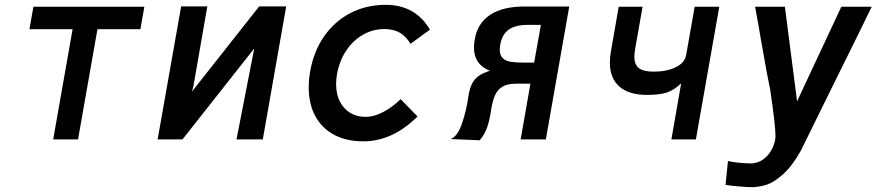

<svg xmlns="http://www.w3.org/2000/svg" viewBox="-20 -578 3640 796"><path d="M281 -457H102L118.5 -550H578.5L562 -457H384L303.5 0H200.5Z M731 -551.5H839.5L782 -221.5L776 -198.5L1054.5 -551.5H1166.5L1069.5 0H960.5L1034 -377L736.5 0H633.5Z M1260 -215.5Q1260 -248 1266 -283Q1281 -366.5 1324.5 -428.5Q1368 -490.5 1433.5 -524.2Q1499 -558 1579 -558Q1702 -558 1762.5 -455L1682 -396.5Q1663 -427.5 1637.5 -442.5Q1612 -457.5 1573.5 -457.5Q1526 -457.5 1484.8 -434Q1443.5 -410.5 1415.2 -368Q1387 -325.5 1377 -270Q1373.5 -249.5 1373.5 -229Q1373.5 -187 1389.5 -156.2Q1405.5 -125.5 1433 -109.5Q1460.5 -93.5 1494 -93.5Q1532 -93.5 1571 -114.8Q1610 -136 1641 -167L1711 -95Q1607 8 1486 8Q1418 8 1367 -18.2Q1316 -44.5 1288 -95Q1260 -145.5 1260 -215.5Z M1921.5 -177Q1926.5 -209.5 1936.5 -229.8Q1946.5 -250 1964 -262.8Q1981.5 -275.5 2011 -284.5Q1945 -310.5 1945 -380.5Q1945 -398.5 1948.5 -416Q1960 -482 2012 -516.5Q2064 -551 2154.5 -551H2340L2243 0H2138.5L2179 -231H2118.5Q2083.5 -231 2063 -218.5Q2042.5 -206 2032.2 -182.8Q2022 -159.5 2016 -122Q2010.5 -83 2000.5 -52.5Q1990.5 -22 1969 3.5L1848 -1.5Q1877 -12 1895.5 -66.5Q1914 -121 1921.5 -177ZM2194.5 -318.5 2222.5 -475H2169.5Q2117.5 -475 2089.5 -455.5Q2061.5 -436 2054 -393Q2052 -383 2052 -372.5Q2052 -349 2064 -337.2Q2076 -325.5 2096.2 -322Q2116.5 -318.5 2150 -318.5Z M2804 -232.5Q2773.5 -203.5 2743.2 -194Q2713 -184.5 2662.5 -184.5Q2587.5 -184.5 2548 -219Q2508.5 -253.5 2508.5 -318.5Q2508.5 -342 2512.5 -363.5L2545 -550H2644L2613 -374Q2610 -357 2610 -342.5Q2610 -310 2629 -295.5Q2648 -281 2690.5 -281Q2745 -281 2782 -299.5Q2819 -318 2824.5 -349L2860 -550H2962L2865 0H2763.5Z M3092.5 99.5Q3120 99.5 3142 84.2Q3164 69 3177.5 45.2Q3191 21.5 3194.5 -3.5Q3195 -6.5 3195 -15Q3195 -59 3173 -206.5Q3163 -251 3134.5 -414.5Q3126.5 -464 3110.5 -550H3234L3284.5 -158L3468 -550H3594Q3555 -469 3407 -170.5Q3306 35 3301 45Q3264 111.5 3225.8 145Q3187.5 178.5 3159 187.5Q3130.5 196.5 3102.5 198Q3086.5 198.5 3047.2 195.2Q3008 192 2988 188.5L2998 89.5Q3018.5 94.5 3046.8 97Q3075 99.5 3092.5 99.5Z"/></svg>

Font: JuliaMono SemiBold
Style: Italic
Weight: 600
Italic angle: -9°
Monospace: yes
Designer: cormullion
Foundry: corm
Version: Version 0.056; ttfautohint (v1.8.4)